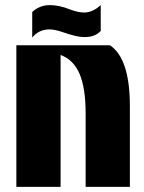

<svg xmlns="http://www.w3.org/2000/svg" viewBox="-20 -731 564 751"><path d="M315 0V-286Q315 -386 291.5 -441.5Q268 -497 217 -516V0H44V-554H410Q488 -502 488 -316V0ZM106 -584V-684Q135 -711 175 -711Q192 -711 212 -707Q232 -703 254 -694Q286 -682 309 -682Q342 -682 374 -711V-610Q352 -586 312 -586Q293 -586 271 -591.5Q249 -597 226 -605Q195 -616 173 -616Q132 -616 106 -584Z"/></svg>

Font: Tac One
Style: Regular
Weight: 400
Designer: Oluseyi Olusanya, David Udoh, Eyiyemi Adegbite, Mirko Velimirović
Version: Version 1.003; ttfautohint (v1.8.4.7-5d5b)